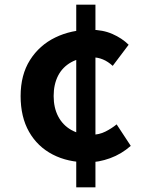

<svg xmlns="http://www.w3.org/2000/svg" viewBox="-20 -763 630 827"><path d="M358 -63.7Q272.1 -63.7 206.9 -97.5Q141.7 -131.3 105.2 -195.2Q68.8 -259.1 68.8 -349.2Q68.8 -440.6 109.2 -504.4Q149.6 -568.2 218 -601.5Q286.5 -634.8 369.7 -634.8Q423 -634.8 464.3 -616.6Q505.5 -598.5 534.1 -570.3L465.5 -479.3Q445 -498 423.3 -507Q401.6 -516 378.5 -516Q324.7 -516 287 -495.1Q249.3 -474.2 230.2 -436.9Q211.1 -399.6 211.1 -349.2Q211.1 -299.1 230.6 -261.7Q250.2 -224.2 286.7 -203.4Q323.2 -182.5 373.9 -182.5Q406.9 -182.5 434.2 -196.3Q461.4 -210.1 482.4 -227.3L543.2 -134.7Q503 -99.2 454.1 -81.5Q405.1 -63.7 358 -63.7ZM308.4 43.8V-743H391.1V43.8Z"/></svg>

Font: Noto Sans HK Thin
Style: Regular
Weight: 100
Designer: Ryoko NISHIZUKA 西塚涼子 (kana, bopomofo & ideographs); Paul D. Hunt (Latin, Greek & Cyrillic); Sandoll Communications 산돌커뮤니
Foundry: Adobe
Version: Version 2.004-H2;hotconv 1.0.118;makeotfexe 2.5.65603